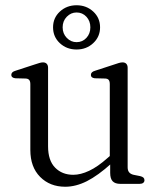

<svg xmlns="http://www.w3.org/2000/svg" viewBox="-20 -700 605 731"><path d="M399.5 -42V-84.5L398 -89.5V-379.5Q398 -390.5 394 -395.5Q390 -400.5 381 -401L340.5 -402Q333 -403 329.5 -406.2Q326 -409.5 326 -414.5Q326 -420.5 330 -424.5Q334 -428.5 343 -431L413.5 -454Q424.5 -458 432.5 -460.2Q440.5 -462.5 446.5 -462.5Q456 -462.5 461 -457Q466 -451.5 466 -442V-63Q466 -50.5 471.8 -43.8Q477.5 -37 488.5 -34.5L513.5 -29.5Q522 -27.5 526 -23.8Q530 -20 530 -14Q530 -7.5 525.2 -3.8Q520.5 0 511.5 0H438Q418.5 0 409 -9.8Q399.5 -19.5 399.5 -42ZM95.5 -129V-379.5Q95.5 -390.5 91.2 -395.5Q87 -400.5 78 -401L38 -402Q30.5 -403 26.8 -406.2Q23 -409.5 23 -414.5Q23 -420.5 27 -424.5Q31 -428.5 40 -431L110.5 -454Q122 -458 130 -460.2Q138 -462.5 143.5 -462.5Q153 -462.5 158 -457Q163 -451.5 163 -442V-143Q163 -89 189.8 -61.8Q216.5 -34.5 259 -34.5Q287 -34.5 319.5 -49.8Q352 -65 389.5 -98.5L412 -118L429 -100L404.5 -78Q353 -31.5 310.8 -10.2Q268.5 11 228.5 11Q170 11 132.8 -26.5Q95.5 -64 95.5 -129ZM271.5 -511.5Q234 -511.5 208 -535.5Q182 -559.5 182 -596Q182 -632 208 -656Q234 -680 271.5 -680Q309 -680 335 -656Q361 -632 361 -596Q361 -560 335 -535.8Q309 -511.5 271.5 -511.5ZM271.5 -652.5Q250 -652.5 234.2 -636.2Q218.5 -620 218.5 -596Q218.5 -572 234.2 -555.8Q250 -539.5 271.5 -539.5Q294 -539.5 309 -555.8Q324 -572 324 -596Q324 -620 309 -636.2Q294 -652.5 271.5 -652.5Z"/></svg>

Font: Fraunces 48pt Soft Wonky Light
Style: Regular
Weight: 300
Version: Version 1.000;[b76b70a41]